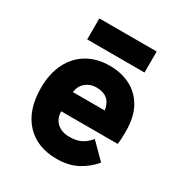

<svg xmlns="http://www.w3.org/2000/svg" viewBox="-167 -823 905 957"><g transform="rotate(30 285.0 -344.5)"><path d="M294 12Q180 12 115 -59Q50 -130 50 -256Q50 -337.5 79.8 -397.5Q109.5 -457.5 164.2 -490.2Q219 -523 294 -523Q359 -523 411.2 -496.8Q463.5 -470.5 494.2 -416.8Q525 -363 525 -281Q525 -267 524.5 -246.2Q524 -225.5 521 -205H196Q196 -164 222.5 -139.5Q249 -115 294 -115Q333 -115 359.2 -127.5Q385.5 -140 410 -169L496 -83Q460 -39.5 410.5 -13.8Q361 12 294 12ZM198 -317H382Q370 -396 290 -396Q253.5 -396 228.5 -375Q203.5 -354 198 -317ZM129 -580V-701H459V-580Z"/></g></svg>

Font: Overpass Black
Style: Regular
Weight: 900
Designer: Delve Withrington, Dave Bailey, Thomas Jockin
Foundry: Delve Fonts LLC
Version: Version 4.000; ttfautohint (v1.8.3)